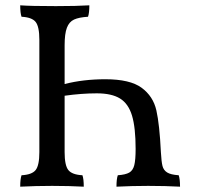

<svg xmlns="http://www.w3.org/2000/svg" viewBox="-20 -699 739 722"><path d="M657 3Q603 0 537 0Q477 0 418 3Q418 -26 423 -40Q452 -42 466 -50Q480 -58 485 -78Q490 -98 490 -139Q490 -219 476.5 -264Q463 -309 431.5 -328.5Q400 -348 344 -348Q287 -348 223 -339V-127Q223 -77 237 -59.5Q251 -42 290 -40Q295 -26 295 3Q241 0 176 0Q115 0 56 3Q56 -26 61 -40Q100 -42 114 -59.5Q128 -77 128 -127V-549Q128 -599 114 -616.5Q100 -634 61 -636Q56 -650 56 -679Q95 -676 190 -676Q269 -676 316 -679Q316 -650 311 -636Q277 -634 258.5 -625.5Q240 -617 231.5 -594.5Q223 -572 223 -529V-383Q293 -401 376 -401Q469 -401 512.5 -369Q556 -337 568 -284Q580 -231 585 -127Q587 -91 591 -75Q595 -59 608.5 -50.5Q622 -42 652 -40Q657 -26 657 3Z"/></svg>

Font: Vollkorn SC
Style: Regular
Weight: 400
Designer: Friedrich Althausen
Foundry: Friedrich Althausen
Version: Version 4.015